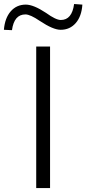

<svg xmlns="http://www.w3.org/2000/svg" viewBox="-96 -955 438 975"><path d="M158.2 -718.8V0H87.9V-718.8ZM-76.2 -803.7Q-71.3 -863.3 -41.5 -897.5Q-11.7 -931.6 35.2 -931.6Q74.2 -931.6 137.7 -889.6Q187.5 -853.5 212.9 -853.5Q269.5 -853.5 280.3 -934.6L322.3 -931.6Q318.4 -872.1 288.6 -837.9Q258.8 -803.7 211.9 -803.7Q173.8 -803.7 106.4 -848.6Q57.6 -881.8 33.2 -881.8Q-24.4 -881.8 -35.2 -801.8Z"/></svg>

Font: Min Sans Light
Style: Regular
Weight: 300
Designer: Jinseong-Kim, NotoSansCJK, Nunito
Foundry: Jinseong-Kim
Version: Version 1.400;Glyphs 3.1.2 (3151)